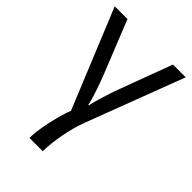

<svg xmlns="http://www.w3.org/2000/svg" viewBox="-227 -634 972 972"><g transform="rotate(45 259.0 -148.0)"><path d="M266.1 240.2H170.9Q170.9 195.8 185.5 125Q200.2 54.2 222.2 -5.9L4.9 -536.1H96.2L209 -254.9Q227.1 -209.5 242.9 -160.9Q258.8 -112.3 263.2 -88.9H267.1Q270 -108.4 285.9 -160.9Q301.8 -213.4 315.9 -251L421.9 -536.1H513.2L314.9 -13.2Q293 43.9 279.5 116.2Q266.1 188.5 266.1 240.2Z"/></g></svg>

Font: NotoSans
Style: Regular
Weight: 400
Designer: Monotype Design team
Foundry: Monotype Imaging Inc.
Version: Version 1.04; ttfautohint (v1.4.1)